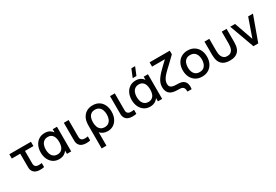

<svg xmlns="http://www.w3.org/2000/svg" viewBox="74 -2098 5233 3642"><g transform="rotate(-30 2691.0 -277.5)"><path d="M337.5 4.5Q307 -1 279 -15.2Q251 -29.5 230.5 -63.5Q211.5 -96 210.5 -130.2Q209.5 -164.5 209.5 -212.5V-446H25V-540H498.5V-446H314V-217.5Q314 -184 314.5 -161Q315 -138 325 -120.5Q335.5 -103 351.5 -94.8Q367.5 -86.5 386 -84.5Q398.5 -83.5 411.5 -83.5Q420.5 -83.5 437 -84.2Q453.5 -85 474.5 -88.5V0Q455.5 5 433.8 6.8Q412 8.5 394 8.5Q387 8.5 371.5 8Q356 7.5 337.5 4.5Z M803 15Q726.5 15 671.2 -22.5Q616 -60 586.2 -124.5Q556.5 -189 556.5 -270Q556.5 -351.5 586.5 -416Q616.5 -480.5 672.5 -517.8Q728.5 -555 806 -555Q872 -555 920 -524.5Q953.5 -503 975.5 -470V-540H1068.5V0H975.5V-71.5Q953 -38 918.5 -16Q869 15 803 15ZM817.5 -79.5Q867.5 -79.5 899.8 -104Q932 -128.5 947 -171.5Q962 -214.5 962 -270.5Q962 -326.5 946.8 -369.5Q931.5 -412.5 899.8 -436.5Q868 -460.5 819 -460.5Q770 -460.5 736.2 -436.8Q702.5 -413 685 -370Q667.5 -327 667.5 -269.5Q667.5 -217 683.5 -173.8Q699.5 -130.5 732.8 -105Q766 -79.5 817.5 -79.5Z M1347 4.5Q1316.5 -1 1288.5 -15.2Q1260.5 -29.5 1240 -63.5Q1221 -96 1220 -130.2Q1219 -164.5 1219 -212.5V-540H1323.5V-217.5Q1323.5 -184 1324 -161Q1324.5 -138 1334.5 -120.5Q1345 -103 1361 -94.8Q1377 -86.5 1395.5 -84.5Q1408 -83.5 1421 -83.5Q1430 -83.5 1446.5 -84.2Q1463 -85 1484 -88.5V0Q1465 5 1443.2 6.8Q1421.5 8.5 1403.5 8.5Q1396.5 8.5 1381 8Q1365.5 7.5 1347 4.5Z M1597 240V-233.5Q1597 -260.5 1597.8 -285.5Q1598.5 -310.5 1602 -332.5Q1611.5 -398 1644 -448.2Q1676.5 -498.5 1729.8 -526.8Q1783 -555 1854.5 -555Q1937 -555 1994 -518Q2051 -481 2080.5 -416.8Q2110 -352.5 2110 -271.5Q2110 -189.5 2080.2 -124.8Q2050.5 -60 1995.5 -22.5Q1940.5 15 1865 15Q1812.5 15 1770.2 -3.8Q1728 -22.5 1702 -53.5V240ZM1852 -79.5Q1902.5 -79.5 1936.5 -104Q1970.5 -128.5 1987.5 -171.8Q2004.5 -215 2004.5 -271Q2004.5 -327.5 1987.5 -370Q1970.5 -412.5 1936.8 -436.5Q1903 -460.5 1852 -460.5Q1800 -460.5 1766.8 -436.5Q1733.5 -412.5 1717.5 -369.8Q1701.5 -327 1701.5 -270.5Q1701.5 -213.5 1718 -170.5Q1734.5 -127.5 1768 -103.5Q1801.5 -79.5 1852 -79.5Z M2358.5 4.5Q2328 -1 2300 -15.2Q2272 -29.5 2251.5 -63.5Q2232.5 -96 2231.5 -130.2Q2230.5 -164.5 2230.5 -212.5V-540H2335V-217.5Q2335 -184 2335.5 -161Q2336 -138 2346 -120.5Q2356.5 -103 2372.5 -94.8Q2388.5 -86.5 2407 -84.5Q2419.5 -83.5 2432.5 -83.5Q2441.5 -83.5 2458 -84.2Q2474.5 -85 2495.5 -88.5V0Q2476.5 5 2454.8 6.8Q2433 8.5 2415 8.5Q2408 8.5 2392.5 8Q2377 7.5 2358.5 4.5Z M2855.5 -620H2773.5L2845 -795H2927ZM2795.5 15Q2719 15 2663.8 -22.5Q2608.5 -60 2578.8 -124.5Q2549 -189 2549 -270Q2549 -351.5 2579 -416Q2609 -480.5 2665 -517.8Q2721 -555 2798.5 -555Q2864.5 -555 2912.5 -524.5Q2946 -503 2968 -470V-540H3061V0H2968V-71.5Q2945.5 -38 2911 -16Q2861.5 15 2795.5 15ZM2810 -79.5Q2860 -79.5 2892.2 -104Q2924.5 -128.5 2939.5 -171.5Q2954.5 -214.5 2954.5 -270.5Q2954.5 -326.5 2939.2 -369.5Q2924 -412.5 2892.2 -436.5Q2860.5 -460.5 2811.5 -460.5Q2762.5 -460.5 2728.8 -436.8Q2695 -413 2677.5 -370Q2660 -327 2660 -269.5Q2660 -217 2676 -173.8Q2692 -130.5 2725.2 -105Q2758.5 -79.5 2810 -79.5Z M3545.5 120Q3545.5 116 3545.5 112.5Q3545.5 73.5 3535.5 49.8Q3525.5 26 3505.8 15.2Q3486 4.5 3458.2 2.2Q3430.5 0 3396.5 0Q3347.5 0 3306.2 -9.2Q3265 -18.5 3234.8 -40.5Q3204.5 -62.5 3187.8 -99.8Q3171 -137 3171 -193Q3171 -234 3183 -273.5Q3195 -313 3226 -359Q3257 -405 3315 -465Q3338.5 -488.5 3364.8 -514Q3391 -539.5 3420.2 -567.5Q3449.5 -595.5 3482.5 -626H3201V-720H3643V-640.5Q3627.5 -625.5 3613.2 -611.8Q3599 -598 3582.5 -581.8Q3566 -565.5 3544 -544.5Q3522 -523.5 3490.8 -494Q3459.5 -464.5 3415.5 -423.5Q3364.5 -374.5 3335.2 -336.5Q3306 -298.5 3293.8 -266.2Q3281.5 -234 3281.5 -202.5Q3281.5 -157 3302.8 -134.5Q3324 -112 3362 -105Q3400 -98 3450.5 -98Q3464 -98 3480.8 -97Q3497.5 -96 3514.5 -93.5Q3531.5 -91 3546 -86.5Q3580.5 -75.5 3604.2 -49Q3628 -22.5 3635 9.2Q3642 41 3642 66.5Q3642 91.5 3637.5 120Z M3934 15Q3853 15 3793.5 -21.5Q3734 -58 3701.8 -122.2Q3669.5 -186.5 3669.5 -270.5Q3669.5 -355 3702.5 -419.2Q3735.5 -483.5 3795 -519.2Q3854.5 -555 3934 -555Q4015 -555 4074.5 -518.5Q4134 -482 4166.5 -418Q4199 -354 4199 -270.5Q4199 -186 4166.2 -121.8Q4133.5 -57.5 4074 -21.2Q4014.5 15 3934 15ZM3934 -83.5Q4011.5 -83.5 4049.8 -135.8Q4088 -188 4088 -270.5Q4088 -355 4049.2 -405.8Q4010.5 -456.5 3934 -456.5Q3881.5 -456.5 3847.5 -432.8Q3813.5 -409 3797 -367.2Q3780.5 -325.5 3780.5 -270.5Q3780.5 -185.5 3819.5 -134.5Q3858.5 -83.5 3934 -83.5Z M4299 -246.5V-540H4405V-274.5Q4405 -243 4410.2 -209.8Q4415.5 -176.5 4430.2 -148Q4445 -119.5 4471.8 -102Q4498.5 -84.5 4541.5 -84.5Q4584.5 -84.5 4611.2 -102Q4638 -119.5 4652.5 -148Q4667 -176.5 4672.2 -209.8Q4677.5 -243 4677.5 -274.5V-540H4783.5V-246.5Q4783.5 -213 4778.5 -176.5Q4773.5 -140 4759.5 -106Q4745.5 -72 4718.8 -44.8Q4692 -17.5 4648.8 -1.5Q4605.5 14.5 4541.5 14.5Q4477.5 14.5 4434.2 -1.5Q4391 -17.5 4364 -44.8Q4337 -72 4323 -106Q4309 -140 4304 -176.5Q4299 -213 4299 -246.5Z M5059.5 0 4863.5 -540H4969L5112.5 -131L5256 -540H5361.5L5165.5 0Z"/></g></svg>

Font: Cns Manrope SemBd
Style: Regular
Weight: 600
Designer: Mikhail Sharanda
Foundry: Mikhail Sharanda
Version: Version 4.504